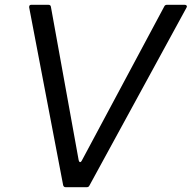

<svg xmlns="http://www.w3.org/2000/svg" viewBox="-20 -783 802 803"><path d="M354 -7Q351 0 342 0H255Q246 0 244 -9L102 -752V-754Q102 -763 111 -763H182Q192 -763 193 -754L309 -113Q311 -105 315 -105Q319 -105 322 -111L667 -756Q670 -763 679 -763H752Q758 -763 760.5 -759.5Q763 -756 760 -751Z"/></svg>

Font: Open Sauce Two
Style: Italic
Weight: 400
Italic angle: -10°
Designer: Alfredo Marco Pradil
Foundry: Creative Sauce Fz LLC
Version: Version 1.477